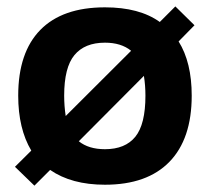

<svg xmlns="http://www.w3.org/2000/svg" viewBox="-20 -565 657 602"><path d="M529.8 -544.9 589.8 -485.8 540 -435.1Q581.1 -369.6 581.1 -265.1Q581.1 -129.4 511.2 -57.6Q441.4 14.2 309.1 14.2Q204.1 14.2 137.2 -32.2L87.9 17.1L26.9 -42L78.1 -92.8Q37.1 -161.6 37.1 -265.1Q37.1 -400.4 106.4 -471.2Q175.8 -542 309.1 -542Q417 -542 481 -496.1ZM181.2 -265.1Q181.2 -232.9 186 -201.2L391.1 -405.8Q359.9 -431.2 309.1 -431.2Q245.6 -431.2 213.4 -392.3Q181.2 -353.5 181.2 -265.1ZM227.1 -122.1Q257.8 -97.2 309.1 -97.2Q372.6 -97.2 404.3 -136.2Q436 -175.3 436 -265.1Q436 -296.9 431.2 -327.1Z"/></svg>

Font: Nacelle Bold
Style: Regular
Weight: 700
Designer: Sora Sagano
Foundry: Sora Sagano
Version: Version 1.000;FEAKit 1.0